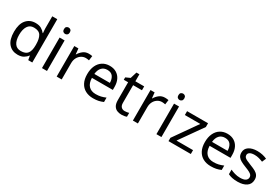

<svg xmlns="http://www.w3.org/2000/svg" viewBox="75 -1834 4246 2919"><g transform="rotate(30 2197.5 -375.0)"><path d="M275 10Q175 10 115 -59.5Q55 -129 55 -267Q55 -405 115.5 -475.5Q176 -546 276 -546Q338 -546 377.5 -523Q417 -500 442 -467H448Q447 -480 444.5 -505.5Q442 -531 442 -546V-760H530V0H459L446 -72H442Q418 -38 378 -14Q338 10 275 10ZM289 -63Q374 -63 408.5 -109.5Q443 -156 443 -250V-266Q443 -366 410 -419.5Q377 -473 288 -473Q217 -473 181.5 -416.5Q146 -360 146 -265Q146 -169 181.5 -116Q217 -63 289 -63Z M745 -737Q765 -737 780.5 -723.5Q796 -710 796 -681Q796 -653 780.5 -639Q765 -625 745 -625Q723 -625 708 -639Q693 -653 693 -681Q693 -710 708 -723.5Q723 -737 745 -737ZM788 -536V0H700V-536Z M1208 -546Q1223 -546 1240.5 -544.5Q1258 -543 1271 -540L1260 -459Q1247 -462 1231.5 -464Q1216 -466 1202 -466Q1161 -466 1125 -443.5Q1089 -421 1067.5 -380.5Q1046 -340 1046 -286V0H958V-536H1030L1040 -438H1044Q1070 -482 1111 -514Q1152 -546 1208 -546Z M1578 -546Q1647 -546 1696.5 -516Q1746 -486 1772.5 -431.5Q1799 -377 1799 -304V-251H1432Q1434 -160 1478.5 -112.5Q1523 -65 1603 -65Q1654 -65 1693.5 -74.5Q1733 -84 1775 -102V-25Q1734 -7 1694 1.5Q1654 10 1599 10Q1523 10 1464.5 -21Q1406 -52 1373.5 -113.5Q1341 -175 1341 -264Q1341 -352 1370.5 -415Q1400 -478 1453.5 -512Q1507 -546 1578 -546ZM1577 -474Q1514 -474 1477.5 -433.5Q1441 -393 1434 -321H1707Q1706 -389 1675 -431.5Q1644 -474 1577 -474Z M2114 -62Q2134 -62 2155 -65.5Q2176 -69 2189 -73V-6Q2175 1 2149 5.5Q2123 10 2099 10Q2057 10 2021.5 -4.5Q1986 -19 1964 -55Q1942 -91 1942 -156V-468H1866V-510L1943 -545L1978 -659H2030V-536H2185V-468H2030V-158Q2030 -109 2053.5 -85.5Q2077 -62 2114 -62Z M2546 -546Q2561 -546 2578.5 -544.5Q2596 -543 2609 -540L2598 -459Q2585 -462 2569.5 -464Q2554 -466 2540 -466Q2499 -466 2463 -443.5Q2427 -421 2405.5 -380.5Q2384 -340 2384 -286V0H2296V-536H2368L2378 -438H2382Q2408 -482 2449 -514Q2490 -546 2546 -546Z M2754 -737Q2774 -737 2789.5 -723.5Q2805 -710 2805 -681Q2805 -653 2789.5 -639Q2774 -625 2754 -625Q2732 -625 2717 -639Q2702 -653 2702 -681Q2702 -710 2717 -723.5Q2732 -737 2754 -737ZM2797 -536V0H2709V-536Z M3313 0H2921V-58L3209 -468H2938V-536H3306V-470L3022 -68H3313Z M3644 -546Q3713 -546 3762.5 -516Q3812 -486 3838.5 -431.5Q3865 -377 3865 -304V-251H3498Q3500 -160 3544.5 -112.5Q3589 -65 3669 -65Q3720 -65 3759.5 -74.5Q3799 -84 3841 -102V-25Q3800 -7 3760 1.5Q3720 10 3665 10Q3589 10 3530.5 -21Q3472 -52 3439.5 -113.5Q3407 -175 3407 -264Q3407 -352 3436.5 -415Q3466 -478 3519.5 -512Q3573 -546 3644 -546ZM3643 -474Q3580 -474 3543.5 -433.5Q3507 -393 3500 -321H3773Q3772 -389 3741 -431.5Q3710 -474 3643 -474Z M4350 -148Q4350 -70 4292 -30Q4234 10 4136 10Q4080 10 4039.5 1Q3999 -8 3968 -24V-104Q4000 -88 4045.5 -74.5Q4091 -61 4138 -61Q4205 -61 4235 -82.5Q4265 -104 4265 -140Q4265 -160 4254 -176Q4243 -192 4214.5 -208Q4186 -224 4133 -244Q4081 -264 4044 -284Q4007 -304 3987 -332Q3967 -360 3967 -404Q3967 -472 4022.5 -509Q4078 -546 4168 -546Q4217 -546 4259.5 -536.5Q4302 -527 4339 -510L4309 -440Q4275 -454 4238 -464Q4201 -474 4162 -474Q4108 -474 4079.5 -456.5Q4051 -439 4051 -409Q4051 -387 4064 -371.5Q4077 -356 4107.5 -341.5Q4138 -327 4189 -307Q4240 -288 4276 -268Q4312 -248 4331 -219.5Q4350 -191 4350 -148Z"/></g></svg>

Font: Noto Sans Anatolian Hieroglyphs
Style: Regular
Weight: 400
Designer: Monotype Design Team
Foundry: Monotype Imaging Inc.
Version: Version 2.001; ttfautohint (v1.8.4.7-5d5b)